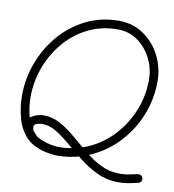

<svg xmlns="http://www.w3.org/2000/svg" viewBox="-75 -626 701 772"><g transform="rotate(10 276.0 -240.0)"><path d="M78 -23Q43 -55 30 -102.5Q17 -150 17 -196Q17 -266 41.5 -331Q66 -396 110 -447.5Q154 -499 215 -529.5Q276 -560 350 -560Q407 -560 451 -529.5Q495 -499 519.5 -450.5Q544 -402 544 -347Q544 -275 518 -209.5Q492 -144 445 -93Q398 -42 334.5 -12.5Q271 17 197 17Q177 17 151.5 11.5Q126 6 102.5 -6Q79 -18 64 -36.5Q49 -55 49 -80Q49 -107 71 -120Q93 -133 117 -133Q154 -133 186 -115Q218 -97 249 -70.5Q280 -44 312 -17.5Q344 9 380 27Q416 45 459 45Q478 45 495.5 41.5Q513 38 531 34Q538 33 544 36.5Q550 40 552 48Q553 55 549.5 61Q546 67 538 68Q519 73 499.5 76.5Q480 80 459 80Q413 80 374 62Q335 44 301 17.5Q267 -9 236 -35.5Q205 -62 176 -80Q147 -98 117 -98Q109 -98 96.5 -94.5Q84 -91 84 -80Q84 -64 97 -52Q110 -40 129 -32.5Q148 -25 166.5 -21.5Q185 -18 197 -18Q264 -18 321 -44.5Q378 -71 420 -117.5Q462 -164 485.5 -223Q509 -282 509 -347Q509 -392 489 -432.5Q469 -473 433.5 -499Q398 -525 350 -525Q284 -525 229 -497.5Q174 -470 134.5 -423Q95 -376 73.5 -317.5Q52 -259 52 -196Q52 -157 62.5 -116.5Q73 -76 102 -49Q107 -44 107.5 -36.5Q108 -29 103 -24Q98 -19 91 -18.5Q84 -18 78 -23Z"/></g></svg>

Font: FRB American Cursive Guidelines Arrows
Style: Italic
Weight: 400
Italic angle: -25°
Version: Version 2.0;Modular Font Editor K font №1